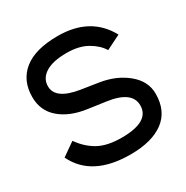

<svg xmlns="http://www.w3.org/2000/svg" viewBox="-168 -855 980 1013"><g transform="rotate(-30 322.5 -349.0)"><path d="M263 -303Q162 -317 102 -368.5Q42 -420 42 -503Q42 -604 112 -660Q182 -716 319 -716Q517 -716 601 -562L513 -518Q489 -558 439 -586.5Q389 -615 315 -615Q230 -615 186 -587Q142 -559 142 -511Q142 -432 283 -410L386 -394Q483 -379 549 -324.5Q615 -270 615 -194Q615 -89 543.5 -35.5Q472 18 341 18Q107 18 30 -142L110 -198Q150 -141 204 -111.5Q258 -82 344 -82Q514 -82 514 -181Q514 -268 369 -288Z"/></g></svg>

Font: Edgecutting Lite Sharp
Style: Medium
Weight: 500
Designer: RandomMaerks (Nguyen Gia Bao)
Version: Version 1.0